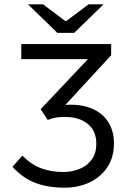

<svg xmlns="http://www.w3.org/2000/svg" viewBox="-20 -861 590 893"><path d="M281 12Q205 12 146.5 -9.5Q88 -31 38 -85L84 -137Q127 -94 173.5 -77.5Q220 -61 273 -61Q316 -61 351.5 -76Q387 -91 407.5 -120Q428 -149 428 -192Q428 -253 387.5 -285Q347 -317 285 -317Q256 -317 239 -314Q222 -311 202 -303L169 -353L389 -586H79V-656H497V-604L284 -373Q354 -378 405 -357Q456 -336 483 -294Q510 -252 510 -195Q510 -128 478.5 -82Q447 -36 395 -12Q343 12 281 12ZM247 -708 110 -841H180L284 -763H288L392 -841H462L325 -708Z"/></svg>

Font: Source Sans 3 ExtraLight
Style: Regular
Weight: 400
Version: Version 3.052;hotconv 1.1.0;makeotfexe 2.6.0